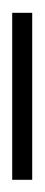

<svg xmlns="http://www.w3.org/2000/svg" viewBox="78 -812 72 307"><g transform="rotate(-90 113.5 -658.0)"><path d="M-20 -642V-674H247V-642Z"/></g></svg>

Font: Titillium Web ExtraLight
Style: Regular
Weight: 275
Version: Version 1.002;PS 57.000;hotconv 1.0.70;makeotf.lib2.5.55311